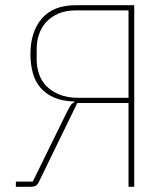

<svg xmlns="http://www.w3.org/2000/svg" viewBox="-20 -718 640 738"><path d="M41 -20H106L236 -285Q243 -299 249.5 -310Q256 -321 266 -325V-328Q220 -329 188 -343Q156 -357 135.5 -381Q115 -405 106 -438Q97 -471 97 -510Q97 -596 141 -647Q185 -698 271 -698H496V0H474V-322H277L130 -20Q124 -7 116.5 -3.5Q109 0 97 0H41ZM474 -678H271Q232 -678 204 -665.5Q176 -653 157.5 -633Q139 -613 130 -586Q121 -559 121 -531V-489Q121 -460 130 -433.5Q139 -407 158.5 -387Q178 -367 208.5 -354.5Q239 -342 281 -342H474Z"/></svg>

Font: IBM Plex Mono Thin
Style: Regular
Weight: 100
Monospace: yes
Designer: Mike Abbink, Paul van der Laan, Pieter van Rosmalen
Foundry: Bold Monday
Version: Version 2.3